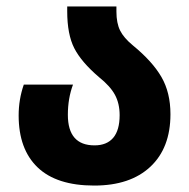

<svg xmlns="http://www.w3.org/2000/svg" viewBox="-20 -567 589 597"><path d="M38 -208Q38 -258 54 -304H207Q191 -261 191 -210Q191 -115 274 -115Q312 -115 332 -138.5Q352 -162 352 -209Q352 -245 337.5 -272Q323 -299 288 -327Q233 -374 211 -417Q189 -460 189 -532V-547H342V-531Q342 -495 353.5 -472Q365 -449 393 -426Q454 -376 482 -327.5Q510 -279 510 -212Q510 -107 447.5 -48.5Q385 10 273 10Q156 10 97 -46.5Q38 -103 38 -208Z"/></svg>

Font: Noto Sans Georgian Bold Narrow
Style: Regular
Weight: 700
Width: 4
Designer: Monotype Design team
Foundry: Monotype Imaging Inc.
Version: Version 1.000